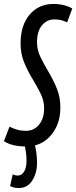

<svg xmlns="http://www.w3.org/2000/svg" viewBox="-46 -730 385 970"><path d="M319 -687 293 -617Q277 -625 262 -628.5Q247 -632 229 -632Q191 -632 166 -602Q141 -572 141 -516Q141 -477 159 -440.5Q177 -404 200 -365.5Q223 -327 241 -283Q259 -239 259 -187Q259 -129 236.5 -84.5Q214 -40 175.5 -15Q137 10 86 10Q14 10 -26 -17L2 -90Q25 -79 43.5 -74Q62 -69 84 -69Q127 -69 152 -101Q177 -133 177 -182Q177 -221 159 -257.5Q141 -294 117.5 -332.5Q94 -371 76 -414.5Q58 -458 58 -510Q58 -603 104 -656.5Q150 -710 224 -710Q254 -710 278.5 -703.5Q303 -697 319 -687ZM5 210 18 151Q31 157 43 157Q63 157 75.5 137.5Q88 118 88 81Q88 60 85 39.5Q82 19 77 -3H128Q135 18 138 43Q141 68 141 93Q141 144 117 182Q93 220 49 220Q24 220 5 210Z"/></svg>

Font: Georama Extra Condensed Medium
Style: Italic
Weight: 500
Width: 2
Italic angle: -9°
Designer: Jean-Baptiste Levee
Foundry: Production Type
Version: Version 1.000